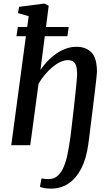

<svg xmlns="http://www.w3.org/2000/svg" viewBox="-20 -838 636 1108"><path d="M275 250.5Q254.5 250.5 236 247.5Q217.5 244.5 210.5 239L219.5 191.5Q229 193.5 238.8 194.5Q248.5 195.5 260.5 195.5Q292.5 195.5 313.5 176Q334.5 156.5 348 124.2Q361.5 92 369.5 52.8Q377.5 13.5 383 -25.5Q384.5 -31.5 388 -59.8Q391.5 -88 396.2 -129.2Q401 -170.5 406.2 -216Q411.5 -261.5 415.8 -303.5Q420 -345.5 422.8 -374.8Q425.5 -404 425 -412Q424.5 -443.5 418.5 -460.5Q412.5 -477.5 400.5 -484.2Q388.5 -491 370.5 -491Q350.5 -491 327.8 -480.2Q305 -469.5 282.2 -450.5Q259.5 -431.5 239 -407Q218.5 -382.5 202.5 -355L154.5 0H45L129.5 -629H75L83 -682H137L145.5 -744.5L83.5 -762.5L90.5 -798.5L236.5 -817.5L261 -804.5L245.5 -682H376.5L369 -629H238.5L213.5 -434.5Q232 -462 255.2 -486.2Q278.5 -510.5 305 -528.8Q331.5 -547 361 -557.5Q390.5 -568 422 -568Q475 -568 507.2 -536Q539.5 -504 539.5 -422.5Q539.5 -417 536.2 -386.2Q533 -355.5 527.5 -310.2Q522 -265 515.8 -215Q509.5 -165 504 -119.8Q498.5 -74.5 494.5 -43.2Q490.5 -12 489.5 -5.5Q478 79 448.2 135.8Q418.5 192.5 374.5 221.5Q330.5 250.5 275 250.5Z"/></svg>

Font: Merriweather Medium
Style: Italic
Weight: 500
Italic angle: -7.8°
Version: Version 2.101